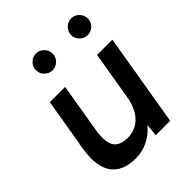

<svg xmlns="http://www.w3.org/2000/svg" viewBox="-206 -845 977 977"><g transform="rotate(-45 282.0 -356.5)"><path d="M363 -67Q332 -29 290.5 -8.5Q249 12 201 12Q123 12 81.5 -28.5Q40 -69 40 -149Q40 -179 46 -215L50 -243H51L94 -500H204L161 -243Q155 -210 155 -186Q155 -133 178.5 -112Q202 -91 246 -91Q300 -91 337 -126.5Q374 -162 388 -226L434 -500H544L460 0H356ZM159 -665Q159 -689 176.5 -707Q194 -725 219 -725Q244 -725 261.5 -707Q279 -689 279 -665Q279 -640 261.5 -622.5Q244 -605 219 -605Q194 -605 176.5 -622.5Q159 -640 159 -665ZM472 -725Q497 -725 514.5 -707Q532 -689 532 -665Q532 -640 514.5 -622.5Q497 -605 472 -605Q448 -605 430 -622.5Q412 -640 412 -665Q412 -689 430 -707Q448 -725 472 -725Z"/></g></svg>

Font: Oak Sans Semibold
Style: Italic
Weight: 600
Italic angle: -9.49998°
Foundry: Erik Kennedy, Walven
Version: Version 1.000